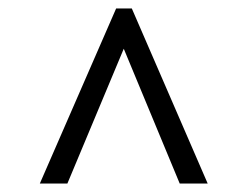

<svg xmlns="http://www.w3.org/2000/svg" viewBox="-20 -698 550 453"><path d="M74 -265H139L272 -583L404 -265H470L291 -678H254Z"/></svg>

Font: Junicode Two Beta SemiCondensed Medium
Style: Italic
Weight: 500
Width: 4
Italic angle: -10°
Version: Version 1.063